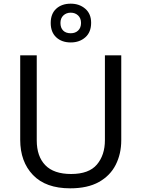

<svg xmlns="http://www.w3.org/2000/svg" viewBox="-20 -1015 771 1045"><path d="M640 -252Q640 -178 610 -118.5Q580 -59 518.5 -24.5Q457 10 362 10Q229 10 159.5 -62.5Q90 -135 90 -254V-714H180V-251Q180 -164 226.5 -116Q273 -68 367 -68Q464 -68 507.5 -119.5Q551 -171 551 -252V-714H640ZM365 -784Q316 -784 286 -812Q256 -840 256 -890Q256 -940 286 -967.5Q316 -995 365 -995Q412 -995 444 -967.5Q476 -940 476 -891Q476 -840 444.5 -812Q413 -784 365 -784ZM365 -834Q390 -834 405.5 -849Q421 -864 421 -890Q421 -916 405 -931Q389 -946 365 -946Q341 -946 325 -931Q309 -916 309 -890Q309 -864 323.5 -849Q338 -834 365 -834Z"/></svg>

Font: Noto Sans Bassa Vah
Style: Regular
Weight: 400
Designer: Monotype Design Team
Foundry: Monotype Imaging Inc.
Version: Version 2.002